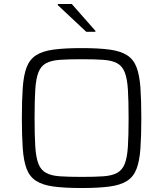

<svg xmlns="http://www.w3.org/2000/svg" viewBox="-20 -938 821 966"><path d="M391 8Q305 8 249.5 0.5Q194 -7 161.5 -28Q129 -49 114 -88.5Q99 -128 94.5 -190.5Q90 -253 90 -344Q90 -435 94.5 -497.5Q99 -560 114 -599.5Q129 -639 161.5 -660Q194 -681 249.5 -688.5Q305 -696 391 -696Q476 -696 531.5 -688.5Q587 -681 619.5 -660Q652 -639 667 -599.5Q682 -560 686.5 -497.5Q691 -435 691 -344Q691 -253 686.5 -190.5Q682 -128 667 -88.5Q652 -49 619.5 -28Q587 -7 531.5 0.5Q476 8 391 8ZM391 -48Q457 -48 500 -51Q543 -54 569 -68Q595 -82 607.5 -113.5Q620 -145 623.5 -200.5Q627 -256 627 -344Q627 -432 623.5 -487.5Q620 -543 607.5 -574.5Q595 -606 569 -620Q543 -634 500 -637Q457 -640 390 -640Q325 -640 281.5 -637Q238 -634 212 -620Q186 -606 173.5 -574.5Q161 -543 157.5 -487.5Q154 -432 154 -344Q154 -256 157.5 -200.5Q161 -145 173.5 -113.5Q186 -82 212 -68Q238 -54 281.5 -51Q325 -48 391 -48ZM414 -778 271 -912V-918H341L460 -783V-778Z"/></svg>

Font: Saira SemiExpanded Light
Style: Regular
Weight: 300
Width: 6
Designer: Hector Gatti with collaboration of the Omnibus-Type team
Foundry: Omnibus-Type
Version: Version 1.101